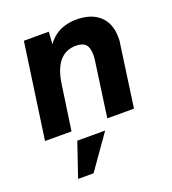

<svg xmlns="http://www.w3.org/2000/svg" viewBox="-133 -604 837 933"><g transform="rotate(-20 285.0 -137.5)"><path d="M23 0 93 -493H222L214 -379L193 -383Q212 -430 240.5 -456.5Q269 -483 302 -493Q335 -503 366 -503Q445 -503 487.5 -463Q530 -423 530 -354Q530 -347 530 -338.5Q530 -330 528 -321L483 0H345L384 -278Q386 -289 386.5 -297.5Q387 -306 387 -315Q387 -351 371.5 -367.5Q356 -384 322 -384Q269 -384 236.5 -346Q204 -308 193 -229L160 0ZM111 228 171 52H315L191 228Z"/></g></svg>

Font: Hanken Grotesk ExtraBold
Style: Italic
Weight: 800
Italic angle: -8°
Designer: Alfredo Marco Pradil
Foundry: Hanken Design Co.
Version: Version 3.013